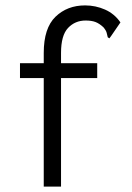

<svg xmlns="http://www.w3.org/2000/svg" viewBox="-20 -691 490 711"><path d="M142 -402H54V-457H142V-495Q142 -587 185.5 -629Q229 -671 295 -671Q334 -671 369 -655.5Q404 -640 426 -608L391 -557L385 -549L379 -553Q377 -561 375 -569.5Q373 -578 363 -590Q348 -604 333.5 -609.5Q319 -615 297 -615Q258 -615 232 -587.5Q206 -560 206 -495V-457H340V-402H206V0H142Z"/></svg>

Font: Inconsolata SemiCondensed
Style: Regular
Weight: 400
Width: 4
Monospace: yes
Designer: Raph Levien, Cyreal, Brenton Simpson
Foundry: Raph Levien, Cyreal, Google
Version: Version 3.001; ttfautohint (v1.8.2.53-6de2)